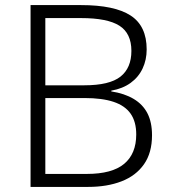

<svg xmlns="http://www.w3.org/2000/svg" viewBox="-20 -734 672 754"><path d="M298 -714Q430 -714 493 -673Q556 -632 556 -540Q556 -499 540 -465Q524 -431 493 -408.5Q462 -386 417 -378V-375Q469 -367 505 -345.5Q541 -324 559 -289Q577 -254 577 -203Q577 -134 545.5 -89Q514 -44 457.5 -22Q401 0 326 0H100V-714ZM311 -399Q410 -399 453 -433Q496 -467 496 -534Q496 -603 449 -633Q402 -663 298 -663H158V-399ZM158 -349V-51H321Q420 -51 467.5 -90.5Q515 -130 515 -206Q515 -256 493 -287.5Q471 -319 426 -334Q381 -349 312 -349Z"/></svg>

Font: Noto Sans Hebrew Light
Style: Regular
Weight: 300
Designer: Monotype Design Team
Foundry: Monotype Imaging Inc.
Version: Version 2.003